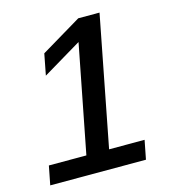

<svg xmlns="http://www.w3.org/2000/svg" viewBox="-104 -773 764 857"><g transform="rotate(-15 278.0 -344.0)"><path d="M481.9 -87.4 464.8 0H22.5L39.6 -87.4H212.9L310.1 -585.4L130.4 -478L149.4 -576.2L336.4 -688H434.6L317.9 -87.4Z"/></g></svg>

Font: Arimo Medium
Style: Italic
Weight: 500
Italic angle: -12°
Designer: Steve Matteson
Foundry: Monotype Imaging Inc.
Version: Version 1.33